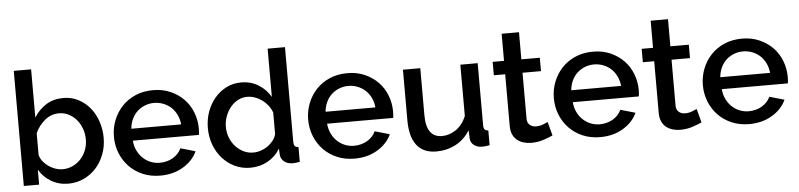

<svg xmlns="http://www.w3.org/2000/svg" viewBox="-44 -966 5047 1213"><g transform="rotate(-5 2479.0 -360.0)"><path d="M348 10Q288 10 239.5 -18.5Q191 -47 163 -95V0H66V-730H176V-424Q207 -474 253.5 -503Q300 -532 363 -532Q415 -532 458 -509.5Q501 -487 531.5 -449.5Q562 -412 578.5 -362.5Q595 -313 595 -259Q595 -203 576 -154Q557 -105 524 -68.5Q491 -32 445.5 -11Q400 10 348 10ZM319 -84Q355 -84 385 -98.5Q415 -113 436.5 -137Q458 -161 470 -192.5Q482 -224 482 -259Q482 -294 470.5 -326.5Q459 -359 438.5 -383.5Q418 -408 389.5 -423Q361 -438 327 -438Q276 -438 236.5 -405Q197 -372 176 -325V-187Q182 -164 197 -145.5Q212 -127 232 -113Q252 -99 275 -91.5Q298 -84 319 -84Z M931 10Q870 10 820 -11.5Q770 -33 734.5 -70Q699 -107 679.5 -156Q660 -205 660 -260Q660 -315 679.5 -364.5Q699 -414 734.5 -451.5Q770 -489 820 -510.5Q870 -532 932 -532Q993 -532 1042.5 -510Q1092 -488 1127 -451.5Q1162 -415 1180.5 -366.5Q1199 -318 1199 -265Q1199 -253 1198 -242.5Q1197 -232 1196 -225H777Q780 -190 793.5 -162Q807 -134 828.5 -113.5Q850 -93 877.5 -82Q905 -71 935 -71Q957 -71 978.5 -76.5Q1000 -82 1018 -92.5Q1036 -103 1050 -118Q1064 -133 1072 -151L1166 -124Q1139 -65 1076.5 -27.5Q1014 10 931 10ZM1090 -301Q1087 -334 1073.5 -362Q1060 -390 1039 -409.5Q1018 -429 990 -440Q962 -451 931 -451Q900 -451 872.5 -440Q845 -429 824 -409.5Q803 -390 790 -362Q777 -334 774 -301Z M1502 10Q1449 10 1404 -11.5Q1359 -33 1326 -70Q1293 -107 1274.5 -156.5Q1256 -206 1256 -263Q1256 -318 1273.5 -366.5Q1291 -415 1322.5 -452Q1354 -489 1396.5 -510.5Q1439 -532 1490 -532Q1553 -532 1601 -501.5Q1649 -471 1676 -424V-730H1786V-130Q1786 -111 1792.5 -103Q1799 -95 1816 -94V0Q1799 3 1788.5 4Q1778 5 1771 5Q1738 5 1717 -12Q1696 -29 1694 -56L1692 -95Q1663 -46 1613 -18Q1563 10 1502 10ZM1529 -84Q1553 -84 1577 -92Q1601 -100 1621 -114Q1641 -128 1655.5 -147Q1670 -166 1676 -188V-325Q1667 -350 1650.5 -371Q1634 -392 1613 -407Q1592 -422 1568.5 -430Q1545 -438 1521 -438Q1488 -438 1460.5 -423Q1433 -408 1413 -383Q1393 -358 1381.5 -326Q1370 -294 1370 -260Q1370 -224 1382.5 -192Q1395 -160 1417 -136Q1439 -112 1467.5 -98Q1496 -84 1529 -84Z M2163 10Q2102 10 2052 -11.5Q2002 -33 1966.5 -70Q1931 -107 1911.5 -156Q1892 -205 1892 -260Q1892 -315 1911.5 -364.5Q1931 -414 1966.5 -451.5Q2002 -489 2052 -510.5Q2102 -532 2164 -532Q2225 -532 2274.5 -510Q2324 -488 2359 -451.5Q2394 -415 2412.5 -366.5Q2431 -318 2431 -265Q2431 -253 2430 -242.5Q2429 -232 2428 -225H2009Q2012 -190 2025.5 -162Q2039 -134 2060.5 -113.5Q2082 -93 2109.5 -82Q2137 -71 2167 -71Q2189 -71 2210.5 -76.5Q2232 -82 2250 -92.5Q2268 -103 2282 -118Q2296 -133 2304 -151L2398 -124Q2371 -65 2308.5 -27.5Q2246 10 2163 10ZM2322 -301Q2319 -334 2305.5 -362Q2292 -390 2271 -409.5Q2250 -429 2222 -440Q2194 -451 2163 -451Q2132 -451 2104.5 -440Q2077 -429 2056 -409.5Q2035 -390 2022 -362Q2009 -334 2006 -301Z M2682 10Q2600 10 2558 -43.5Q2516 -97 2516 -203V-523H2626V-225Q2626 -84 2726 -84Q2773 -84 2815 -113Q2857 -142 2880 -197V-523H2990V-130Q2990 -111 2996.5 -103Q3003 -95 3020 -94V0Q3003 3 2992 4Q2981 5 2971 5Q2941 5 2920 -11.5Q2899 -28 2898 -54L2896 -106Q2861 -49 2805 -19.5Q2749 10 2682 10Z M3421 -27Q3400 -17 3363 -4.5Q3326 8 3284 8Q3258 8 3235 1Q3212 -6 3194.5 -20Q3177 -34 3167 -56.5Q3157 -79 3157 -111V-438H3085V-523H3157V-695H3267V-523H3384V-438H3267V-146Q3267 -120 3284 -106Q3300 -93 3323 -93Q3346 -93 3367 -101Q3388 -109 3398 -114Z M3721 10Q3660 10 3610 -11.5Q3560 -33 3524.5 -70Q3489 -107 3469.5 -156Q3450 -205 3450 -260Q3450 -315 3469.5 -364.5Q3489 -414 3524.5 -451.5Q3560 -489 3610 -510.5Q3660 -532 3722 -532Q3783 -532 3832.5 -510Q3882 -488 3917 -451.5Q3952 -415 3970.5 -366.5Q3989 -318 3989 -265Q3989 -253 3988 -242.5Q3987 -232 3986 -225H3567Q3570 -190 3583.5 -162Q3597 -134 3618.5 -113.5Q3640 -93 3667.5 -82Q3695 -71 3725 -71Q3747 -71 3768.5 -76.5Q3790 -82 3808 -92.5Q3826 -103 3840 -118Q3854 -133 3862 -151L3956 -124Q3929 -65 3866.5 -27.5Q3804 10 3721 10ZM3880 -301Q3877 -334 3863.5 -362Q3850 -390 3829 -409.5Q3808 -429 3780 -440Q3752 -451 3721 -451Q3690 -451 3662.5 -440Q3635 -429 3614 -409.5Q3593 -390 3580 -362Q3567 -334 3564 -301Z M4366 -27Q4345 -17 4308 -4.5Q4271 8 4229 8Q4203 8 4180 1Q4157 -6 4139.5 -20Q4122 -34 4112 -56.5Q4102 -79 4102 -111V-438H4030V-523H4102V-695H4212V-523H4329V-438H4212V-146Q4212 -120 4229 -106Q4245 -93 4268 -93Q4291 -93 4312 -101Q4333 -109 4343 -114Z M4666 10Q4605 10 4555 -11.5Q4505 -33 4469.5 -70Q4434 -107 4414.5 -156Q4395 -205 4395 -260Q4395 -315 4414.5 -364.5Q4434 -414 4469.5 -451.5Q4505 -489 4555 -510.5Q4605 -532 4667 -532Q4728 -532 4777.5 -510Q4827 -488 4862 -451.5Q4897 -415 4915.5 -366.5Q4934 -318 4934 -265Q4934 -253 4933 -242.5Q4932 -232 4931 -225H4512Q4515 -190 4528.5 -162Q4542 -134 4563.5 -113.5Q4585 -93 4612.5 -82Q4640 -71 4670 -71Q4692 -71 4713.5 -76.5Q4735 -82 4753 -92.5Q4771 -103 4785 -118Q4799 -133 4807 -151L4901 -124Q4874 -65 4811.5 -27.5Q4749 10 4666 10ZM4825 -301Q4822 -334 4808.5 -362Q4795 -390 4774 -409.5Q4753 -429 4725 -440Q4697 -451 4666 -451Q4635 -451 4607.5 -440Q4580 -429 4559 -409.5Q4538 -390 4525 -362Q4512 -334 4509 -301Z"/></g></svg>

Font: Oxford Sans SemiBold
Style: Regular
Weight: 600
Designer: Matt McInerney, Pablo Impallari, Rodrigo Fuenzalida
Foundry: Matt McInerney, Pablo Impallari, Rodrigo Fuenzalida
Version: Version 3.000g; ttfautohint (v1.5) -l 8 -r 28 -G 28 -x 14 -D